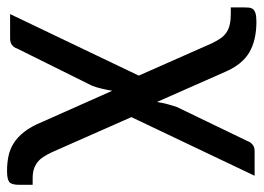

<svg xmlns="http://www.w3.org/2000/svg" viewBox="-120 -434 731 532"><g transform="rotate(90 245.0 -167.5)"><path d="M230 -113.5Q227.5 -98 224 -83.8Q220.5 -69.5 216.5 -58.5L113 150Q110.5 158 103.8 163.8Q97 169.5 85 169.5H17.5L188 -187L98.5 -389.5Q91.5 -404 84.5 -414Q77.5 -424 68 -430.2Q58.5 -436.5 46.2 -439.2Q34 -442 16.5 -442H-1V-477.5Q-1 -485 -0.5 -491.5Q0 -498 3.2 -502.8Q6.5 -507.5 14.5 -510.2Q22.5 -513 38.5 -513Q90 -513 123.8 -493.2Q157.5 -473.5 178 -425.5L261 -237.5Q263.5 -252.5 267.2 -266.8Q271 -281 275 -292.5L369.5 -488.5Q372 -496 378.8 -502Q385.5 -508 397.5 -508H465.5L303 -166.5L400 53Q406.5 67 413.2 77.2Q420 87.5 428.5 94Q437 100.5 447.5 103.8Q458 107 472.5 107H490.5V145.5Q490.5 165.5 482.8 171.8Q475 178 452 178Q431 178 412 174.2Q393 170.5 376 160Q359 149.5 344 130.5Q329 111.5 316.5 81Z"/></g></svg>

Font: Lato Medium
Style: Regular
Weight: 500
Designer: Lukasz Dziedzic
Foundry: tyPoland Lukasz Dziedzic
Version: Version 2.006; 2014-01-15